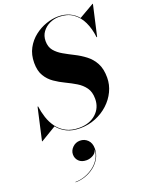

<svg xmlns="http://www.w3.org/2000/svg" viewBox="-220 -864 1046 1321"><g transform="rotate(-20 302.5 -203.0)"><path d="M145.4 168.2Q145.4 139.4 168.2 117Q191 94.6 223 94.6Q255.4 94.6 278.4 117.2Q301.4 139.8 301.4 180.2Q301.4 218.6 283.6 250.4Q265.8 282.2 236.2 305.4Q206.6 328.6 170.4 341.2Q134.2 353.8 97.4 353.8V351Q132.2 351 166.8 339Q201.4 327 230.6 305.2Q259.8 283.4 278 253.4Q296.2 223.4 297.8 187Q291.4 211.4 268.4 224.2Q245.4 237 221.4 237Q185 237 165.2 217Q145.4 197 145.4 168.2ZM-20 10H-23.5L29.5 -225H33.5Q39 -183 52.5 -141.5Q66 -100 91 -65.8Q116 -31.5 155 -10.8Q194 10 250.5 10Q326 10 373.2 -32.2Q420.5 -74.5 420.5 -141Q420.5 -191 398 -222.2Q375.5 -253.5 340.2 -274.8Q305 -296 265.5 -314.8Q226 -333.5 190.8 -357.8Q155.5 -382 133 -419.2Q110.5 -456.5 110.5 -515Q110.5 -575 135.2 -620.8Q160 -666.5 199.8 -697.5Q239.5 -728.5 285.2 -744.2Q331 -760 372.5 -760Q420 -760 456 -743.5Q492 -727 517 -697L626 -760H629.5L578.5 -535H574.5Q567 -599.5 543.5 -649Q520 -698.5 479 -726.8Q438 -755 377.5 -755Q342 -755 309.5 -739.8Q277 -724.5 256.2 -696.2Q235.5 -668 235.5 -629Q235.5 -586.5 258 -559.2Q280.5 -532 316 -511.8Q351.5 -491.5 391.5 -471.5Q431.5 -451.5 467.2 -424.2Q503 -397 525.5 -355.5Q548 -314 548 -250Q548 -197.5 525.2 -149.8Q502.5 -102 462.2 -65Q422 -28 369 -6.5Q316 15 255.5 15Q198 15 158.2 -4.8Q118.5 -24.5 92.5 -57.5Z"/></g></svg>

Font: Bodoni* 48pt
Style: Bold Italic
Weight: 700
Italic angle: -13°
Version: Version 2.3